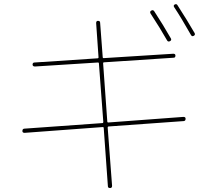

<svg xmlns="http://www.w3.org/2000/svg" viewBox="-20 -862 1040 941"><path d="M798.8 -664.1Q765.6 -722.7 717.8 -795.9Q712.9 -804.7 720.7 -809.6Q729.5 -815.4 735.4 -807.6Q778.3 -742.2 817.4 -673.8Q822.3 -665 813 -660.2Q803.7 -655.3 798.8 -664.1ZM916 -690.4Q866.2 -778.3 834 -826.2Q828.1 -835 835.9 -839.8Q844.7 -844.7 849.6 -836.9Q897.5 -762.7 933.6 -700.2Q938.5 -691.4 929.7 -686.5Q920.9 -681.6 916 -690.4ZM100.6 -210.9Q89.8 -210.9 89.8 -219.7Q89.8 -230.5 98.6 -231.4L482.4 -258.8Q486.3 -258.8 486.3 -264.6L464.8 -550.8Q464.8 -555.7 460 -555.7L151.4 -536.1Q140.6 -536.1 139.6 -544.9Q139.6 -555.7 149.4 -555.7L458 -576.2Q462.9 -576.2 462.9 -581.1L451.2 -749Q451.2 -759.8 460 -759.8Q470.7 -759.8 470.7 -751L483.4 -582Q483.4 -577.1 488.3 -577.1L829.1 -598.6Q839.8 -598.6 839.8 -589.8Q839.8 -579.1 831.1 -579.1L490.2 -556.6Q485.4 -556.6 485.4 -551.8L505.9 -265.6Q505.9 -261.7 510.7 -261.7L878.9 -289.1Q889.6 -289.1 889.6 -280.3Q889.6 -269.5 880.9 -268.6L512.7 -242.2Q507.8 -242.2 507.8 -236.3L529.3 48.8Q529.3 59.6 519.5 59.6Q508.8 59.6 508.8 50.8L488.3 -235.4Q488.3 -239.3 483.4 -239.3Z"/></svg>

Font: Rounded-L Mgen+ 2m thin
Style: Regular
Weight: 100
Designer: [Source Han Sans]
Ryoko NISHIZUKA  (kana & ideographs); Paul D. Hunt (Latin, Greek & Cyrillic); Wenlong ZHANG  (bopomofo
Version: Version 1.059.20150602